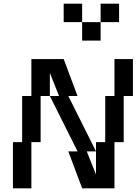

<svg xmlns="http://www.w3.org/2000/svg" viewBox="-20 -1020 740 1040"><path d="M600 -500H550V-250H500V-75L450 -200H500L350 -500H400L325 -700H150V-500H100V-250H50V0H150V-250H200V-500H250V-625L300 -500H250L400 -200H350L425 0H600V-250H650V-500H700V-700H600ZM325 -900H425V-1000H325ZM425 -800H525V-900H425ZM525 -900H625V-1000H525Z"/></svg>

Font: LS-VG5000 Shifted
Style: Regular
Weight: 400
Designer: Justin Bihan, 2021
Foundry: Justin Bihan, 2021
Version: Version 1.000;Glyphs 3.1.2 (3151)